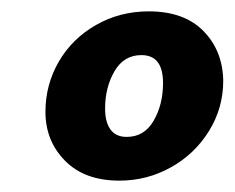

<svg xmlns="http://www.w3.org/2000/svg" viewBox="-20 -752 413 338"><path d="M60 -555Q60 -603 83.5 -643.5Q107 -684 149 -708Q191 -732 242 -732Q304 -732 338 -697.5Q372 -663 373 -610Q373 -562 348 -521.5Q323 -481 281 -457.5Q239 -434 190 -434Q129 -434 94.5 -469Q60 -504 60 -555ZM267 -606Q267 -655 229 -655Q198 -655 181.5 -626.5Q165 -598 165 -561Q165 -537 174.5 -524Q184 -511 203 -511Q234 -511 250.5 -539.5Q267 -568 267 -606Z"/></svg>

Font: Cabin
Style: Bold Italic
Weight: 700
Italic angle: -7°
Designer: Pablo Impallari
Foundry: Pablo Impallari. http://www.impallari.com Igino Marini. http://www.ikern.com
Version: Version 2.200